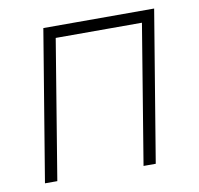

<svg xmlns="http://www.w3.org/2000/svg" viewBox="-66 -611 705 680"><g transform="rotate(-10 286.5 -271.0)"><path d="M530.8 -542.5 440.9 0H397L479.5 -500.5H169.4L86.9 0H42.5L132.3 -542.5Z"/></g></svg>

Font: Inter 16pt ExtraLight
Style: Italic
Weight: 250
Italic angle: -9.3988°
Version: Version 4.001;git-66647c0bb